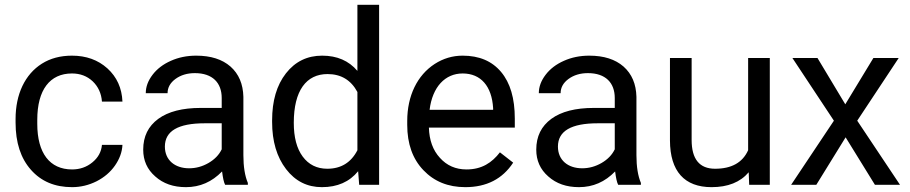

<svg xmlns="http://www.w3.org/2000/svg" viewBox="-20 -770 3792 800"><path d="M280.3 -64C187 -64 135.3 -132.3 135.3 -253.9V-271C135.3 -396 188 -463.9 279.8 -463.9C314 -463.9 342.8 -453.1 366.2 -431.2C389.2 -409.2 402.3 -380.9 404.8 -346.7H490.2C487.8 -403.3 466.8 -449.2 427.7 -484.9C388.2 -520.5 338.9 -538.1 279.8 -538.1C231.4 -538.1 189.9 -526.9 154.8 -504.9C84 -460.4 44.9 -377.4 44.9 -274.4V-259.3C44.9 -175.8 66.4 -110.4 108.9 -62.5C151.4 -14.2 208.5 9.8 280.3 9.8C315.9 9.8 350.1 1.5 382.3 -14.6C414.1 -30.8 439.9 -52.7 459 -80.1C478 -107.4 488.8 -136.2 490.2 -166.5H404.8C402.3 -137.2 388.7 -112.8 364.7 -93.3C340.8 -73.7 312.5 -64 280.3 -64Z M1012.7 0V-7.8C1000.5 -36.6 994.1 -75.2 994.1 -123.5V-366.7C992.7 -419.9 975.1 -461.9 940.4 -492.7C905.8 -522.9 858.4 -538.1 797.4 -538.1C758.8 -538.1 723.6 -530.8 691.9 -516.6C659.7 -502.4 634.3 -482.9 615.7 -458.5C596.7 -433.6 587.4 -408.2 587.4 -381.8H678.2C678.2 -404.8 689 -424.8 710.9 -440.9C732.9 -457 759.8 -465.3 792 -465.3C865.7 -465.3 903.8 -424.8 903.8 -361.8V-320.3H815.9C740.2 -320.3 681.2 -305.2 639.6 -274.9C597.7 -244.1 576.7 -201.7 576.7 -146.5C576.7 -101.1 593.3 -64 627 -34.7C660.2 -4.9 702.6 9.8 754.9 9.8C813 9.8 863.3 -12.2 905.3 -55.7C908.7 -28.8 912.6 -10.3 918 0ZM768.1 -68.8C709 -68.8 667 -102.5 667 -159.2C667 -224.1 722.2 -256.3 833 -256.3H903.8V-147.9C892.6 -124.5 874 -105.5 848.6 -90.8C823.2 -76.2 796.4 -68.8 768.1 -68.8Z M1113.8 -261.7C1113.8 -181.2 1133.3 -115.7 1171.9 -65.4C1210.4 -15.1 1260.3 9.8 1321.3 9.8C1385.7 9.8 1436 -12.2 1472.2 -56.6L1476.6 0H1559.6V-750H1469.2V-474.6C1433.1 -517.1 1384.3 -538.1 1322.3 -538.1C1260.3 -538.1 1210 -513.7 1171.4 -464.4C1132.8 -415 1113.8 -349.6 1113.8 -268.6ZM1204.1 -258.3C1204.1 -392.6 1256.3 -461.4 1344.7 -461.4C1400.9 -461.4 1442.4 -436.5 1469.2 -386.7V-144C1442.9 -92.8 1400.9 -66.9 1343.8 -66.9C1300.3 -66.9 1266.1 -84 1241.2 -117.7C1216.3 -151.4 1204.1 -198.2 1204.1 -258.3Z M1918.9 9.8C2007.3 9.8 2073.7 -24.4 2118.2 -92.3L2063 -135.3C2029.8 -92.3 1987.8 -64 1923.8 -64C1878.9 -64 1841.8 -80.1 1813 -112.3C1783.7 -144 1768.6 -186 1767.1 -238.3H2125V-275.9C2125 -360.4 2106 -424.8 2067.9 -470.2C2029.8 -515.6 1976.6 -538.1 1907.7 -538.1C1865.7 -538.1 1826.7 -526.4 1791 -503.4C1718.8 -456.5 1676.8 -371.1 1676.8 -266.1V-249.5C1676.8 -170.9 1699.2 -107.9 1744.1 -61C1789.1 -13.7 1847.2 9.8 1918.9 9.8ZM1907.7 -463.9C1983.4 -463.9 2029.3 -411.1 2034.7 -319.3V-312.5H1770C1781.7 -408.2 1835 -463.9 1907.7 -463.9Z M2650.4 0V-7.8C2638.2 -36.6 2631.8 -75.2 2631.8 -123.5V-366.7C2630.4 -419.9 2612.8 -461.9 2578.1 -492.7C2543.5 -522.9 2496.1 -538.1 2435.1 -538.1C2396.5 -538.1 2361.3 -530.8 2329.6 -516.6C2297.4 -502.4 2272 -482.9 2253.4 -458.5C2234.4 -433.6 2225.1 -408.2 2225.1 -381.8H2315.9C2315.9 -404.8 2326.7 -424.8 2348.6 -440.9C2370.6 -457 2397.5 -465.3 2429.7 -465.3C2503.4 -465.3 2541.5 -424.8 2541.5 -361.8V-320.3H2453.6C2377.9 -320.3 2318.8 -305.2 2277.3 -274.9C2235.4 -244.1 2214.4 -201.7 2214.4 -146.5C2214.4 -101.1 2231 -64 2264.6 -34.7C2297.9 -4.9 2340.3 9.8 2392.6 9.8C2450.7 9.8 2501 -12.2 2543 -55.7C2546.4 -28.8 2550.3 -10.3 2555.7 0ZM2405.8 -68.8C2346.7 -68.8 2304.7 -102.5 2304.7 -159.2C2304.7 -224.1 2359.9 -256.3 2470.7 -256.3H2541.5V-147.9C2530.3 -124.5 2511.7 -105.5 2486.3 -90.8C2460.9 -76.2 2434.1 -68.8 2405.8 -68.8Z M3101.6 0H3187.5V-528.3H3097.2V-144C3074.2 -92.8 3028.3 -66.9 2959.5 -66.9C2894.5 -66.9 2861.8 -106.9 2861.8 -187V-528.3H2771.5V-184.6C2772 -56.2 2832 9.8 2944.8 9.8C3012.7 9.8 3064.5 -10.7 3099.6 -52.2Z M3386.2 -528.3H3281.7L3454.6 -267.1L3276.4 0H3381.3L3503.4 -197.8L3625.5 0H3730L3551.8 -267.1L3724.6 -528.3H3619.1L3502 -335.4Z"/></svg>

Font: Shabnam
Style: Regular
Weight: 400
Foundry: DejaVu fonts team - Redesigned by Saber Rastikerdar - Based on Vazir font
Version: Version 5.0.1